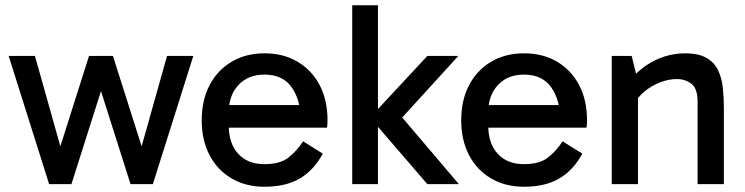

<svg xmlns="http://www.w3.org/2000/svg" viewBox="-20 -701 2836 731"><path d="M167 0 13 -488H113L214 -129H205L319 -488H410L524 -129H515L616 -488H716L562 0H477L356 -381H373L252 0Z M987 10Q916 10 862 -21.5Q808 -53 778 -110Q748 -167 748 -243Q748 -320 778 -377Q808 -434 862 -466Q916 -498 987 -498Q1059 -498 1113 -466Q1167 -434 1197 -377Q1227 -320 1227 -243Q1227 -236 1226.5 -228.5Q1226 -221 1225 -215H843V-301H1153L1125 -243Q1125 -319 1091 -368Q1057 -417 987 -417Q925 -417 888 -377.5Q851 -338 851 -274V-222Q851 -155 887 -115.5Q923 -76 987 -76Q1046 -76 1078 -101Q1110 -126 1134 -163L1209 -116Q1175 -53 1121.5 -21.5Q1068 10 987 10Z M1395 -246V-260L1607 -488H1725L1487 -227L1478 -293L1727 0H1607ZM1321 -681H1419V0H1321Z M1975 10Q1904 10 1850 -21.5Q1796 -53 1766 -110Q1736 -167 1736 -243Q1736 -320 1766 -377Q1796 -434 1850 -466Q1904 -498 1975 -498Q2047 -498 2101 -466Q2155 -434 2185 -377Q2215 -320 2215 -243Q2215 -236 2214.5 -228.5Q2214 -221 2213 -215H1831V-301H2141L2113 -243Q2113 -319 2079 -368Q2045 -417 1975 -417Q1913 -417 1876 -377.5Q1839 -338 1839 -274V-222Q1839 -155 1875 -115.5Q1911 -76 1975 -76Q2034 -76 2066 -101Q2098 -126 2122 -163L2197 -116Q2163 -53 2109.5 -21.5Q2056 10 1975 10Z M2588 -498Q2640 -498 2670 -480.5Q2700 -463 2714 -433.5Q2728 -404 2732 -367Q2736 -330 2736 -291V0H2636V-312Q2636 -364 2612.5 -382Q2589 -400 2557 -400Q2525 -400 2492 -387Q2459 -374 2433 -352Q2407 -330 2393 -303V-359H2409V0H2309V-488H2385L2406 -402L2381 -399Q2409 -431 2442 -453Q2475 -475 2512 -486.5Q2549 -498 2588 -498Z"/></svg>

Font: Gabarito
Style: Regular
Weight: 400
Designer: Leandro Assis / Alvaro Franca / Felipe Casaprima
Foundry: Naipe Foundry
Version: Version 1.000